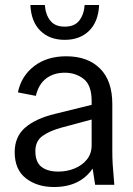

<svg xmlns="http://www.w3.org/2000/svg" viewBox="-20 -742 535 771"><path d="M197 9Q129 9 84 -26Q39 -61 39 -131Q39 -193 81 -229.5Q123 -266 202 -285L348 -321V-336Q348 -400 316 -425Q284 -450 240 -450Q196 -450 165.5 -427Q135 -404 124 -357L52 -371Q65 -436 116.5 -476Q168 -516 246 -516Q332 -516 381.5 -467Q431 -418 431 -324V-134Q431 -109 432.5 -82.5Q434 -56 439 0H362L352 -65Q301 9 197 9ZM122 -135Q122 -91 146.5 -72Q171 -53 214 -53Q249 -53 279.5 -65.5Q310 -78 329 -101.5Q348 -125 348 -159V-262L225 -229Q178 -216 150 -195.5Q122 -175 122 -135ZM240 -582Q179 -582 142 -618.5Q105 -655 102 -722H160Q163 -683 182 -659Q201 -635 240 -635Q279 -635 298 -659Q317 -683 320 -722H378Q375 -655 338 -618.5Q301 -582 240 -582Z"/></svg>

Font: Special Gothic
Style: Regular
Weight: 400
Designer: Alistair McCready
Foundry: Monolith
Version: Version 1.010; ttfautohint (v1.8.4.7-5d5b)